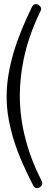

<svg xmlns="http://www.w3.org/2000/svg" viewBox="-20 -810 249 946"><path d="M137.2 -775.4C119.3 -738.6 102.7 -701.7 87.4 -664.8C72.1 -627.8 58.9 -590.9 47.9 -554C36.8 -517 28.2 -480.1 22 -443.1C15.8 -406.2 12.7 -369.5 12.7 -333C12.7 -296.2 16 -259.5 22.7 -222.9C29.4 -186.3 38.5 -149.8 50 -113.5C61.6 -77.2 75.4 -41.1 91.3 -5.1C107.3 30.8 124.5 66.9 143.1 103C145.7 107.6 148.3 111 150.9 113.3C153.5 115.6 156.9 116.7 161.1 116.7C168.9 116.7 175.5 114.2 180.7 109.1C185.9 104.1 188.5 99.1 188.5 94.2C188.5 90 187.3 85.8 185.1 81.5C114.7 -56.8 78.9 -194.8 77.6 -332.5C77.6 -403.2 85.9 -473.4 102.3 -543.2C118.7 -613 144.4 -683.4 179.2 -754.4C181.5 -758.6 182.6 -762.9 182.6 -767.1C182.6 -772 180.1 -776.9 175 -782C170 -787 163.6 -789.6 155.8 -789.6C147.9 -789.6 141.8 -784.8 137.2 -775.4Z"/></svg>

Font: Nathan
Style: Regular
Weight: 400
Designer: Peter Wiegel
Foundry: Peter Wiegel
Version: Version 1.001 2009